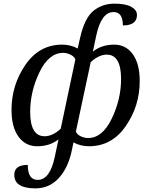

<svg xmlns="http://www.w3.org/2000/svg" viewBox="-20 -790 827 1050"><path d="M372.1 35.2Q352.5 128.4 301 184.3Q249.5 240.2 173.8 240.2Q58.1 240.2 58.1 166Q58.1 111.8 131.8 111.8Q131.8 193.8 186 193.8Q253.4 193.8 279.8 66.9L299.8 -27.8Q252.4 9.8 183.1 9.8Q119.6 9.8 81.3 -42.5Q43 -94.7 43 -189Q43 -324.7 118.9 -435.3Q194.8 -545.9 319.8 -545.9Q366.2 -545.9 404.8 -524.9L418 -583Q442.9 -692.4 491.5 -731.2Q540 -770 606 -770Q667 -770 698 -752.7Q729 -735.4 729 -708Q729 -650.9 651.9 -650.9Q651.9 -724.1 601.1 -724.1Q534.2 -724.1 506.8 -597.2L487.8 -507.8Q535.6 -545.9 605 -545.9Q668 -545.9 706.1 -493.7Q744.1 -441.4 744.1 -347.2Q744.1 -210.9 668 -100.6Q591.8 9.8 466.8 9.8Q420.4 9.8 381.8 -11.2ZM312 -85.9 392.1 -464.8Q386.7 -480.5 366.2 -490.7Q345.7 -501 325.2 -501Q247.1 -501 196 -395.3Q145 -289.6 145 -178.2Q145 -44.9 224.1 -44.9Q267.6 -44.9 312 -85.9ZM476.1 -450.2 395 -70.8Q400.4 -54.7 421.1 -44.9Q441.9 -35.2 461.9 -35.2Q540 -35.2 591.1 -141.1Q642.1 -247.1 642.1 -357.9Q642.1 -491.2 564 -491.2Q520.5 -491.2 476.1 -450.2Z"/></svg>

Font: Droid Serif
Style: Italic
Weight: 400
Italic angle: -12°
Designer: Monotype Design team
Foundry: Monotype Imaging Inc.
Version: Version 1.03